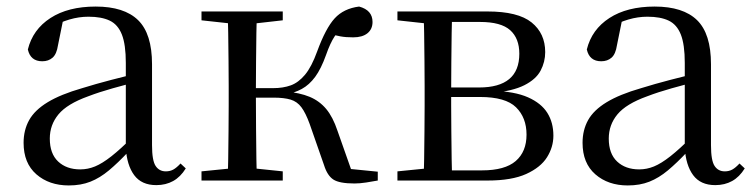

<svg xmlns="http://www.w3.org/2000/svg" viewBox="-20 -551 2303 586"><path d="M190 15Q130 15 91 -19Q52 -53 52 -115Q52 -154 69 -184.5Q86 -215 125.5 -239Q165 -263 231 -282Q273 -295 319 -307Q365 -319 405 -328V-303Q365 -293 324 -281.5Q283 -270 249 -257Q185 -234 158.5 -202Q132 -170 132 -128Q132 -82 157.5 -58Q183 -34 225 -34Q248 -34 270 -43Q292 -52 320 -74Q348 -96 386 -134L395 -87H371Q340 -54 312.5 -31Q285 -8 256 3.5Q227 15 190 15ZM457 14Q412 14 389.5 -16.5Q367 -47 364 -100V-103V-359Q364 -415 352 -445.5Q340 -476 315 -488Q290 -500 250 -500Q221 -500 192 -491.5Q163 -483 130 -465L173 -492L157 -413Q153 -386 140.5 -375Q128 -364 109 -364Q73 -364 65 -400Q80 -461 134 -496Q188 -531 272 -531Q359 -531 401.5 -489.5Q444 -448 444 -355V-108Q444 -61 455 -44.5Q466 -28 486 -28Q499 -28 509 -33.5Q519 -39 531 -52L547 -37Q531 -11 508.5 1.5Q486 14 457 14Z M595 0V-28L705 -39H737L843 -28V0ZM595 -489V-516H843V-489L737 -477H705ZM675 0Q676 -24 676.5 -65Q677 -106 677.5 -150Q678 -194 678 -229V-288Q678 -322 677.5 -366Q677 -410 676.5 -451Q676 -492 675 -516H764Q763 -492 762.5 -450.5Q762 -409 761.5 -362.5Q761 -316 761 -278V-258Q761 -209 761.5 -158.5Q762 -108 762.5 -66Q763 -24 764 0ZM969 -47 925 -173Q913 -206 900 -223.5Q887 -241 867 -247Q847 -253 815 -253H719V-282H814Q844 -282 867.5 -290.5Q891 -299 911 -323Q931 -347 948 -394Q974 -465 1001.5 -495Q1029 -525 1076 -531Q1117 -520 1117 -484Q1117 -462 1101.5 -449.5Q1086 -437 1058 -437Q1035 -437 1019 -440Q1003 -443 986 -448L1033 -479Q1014 -459 1001 -439.5Q988 -420 975 -383Q960 -341 942 -316.5Q924 -292 901 -279.5Q878 -267 849 -262L850 -272Q895 -268 925 -255.5Q955 -243 975.5 -218.5Q996 -194 1010 -152L1059 -13L1002 -40L1133 -27V0Q1117 3 1097.5 6Q1078 9 1062 9Q1016 9 997.5 -3Q979 -15 969 -47Z M1193 0V-28L1303 -39L1316 -31H1451Q1521 -31 1554 -59.5Q1587 -88 1587 -140Q1587 -192 1555 -223.5Q1523 -255 1445 -255H1316V-284H1442Q1565 -284 1565 -387Q1565 -434 1537 -459Q1509 -484 1445 -484H1316L1303 -477L1193 -489V-516H1468Q1561 -516 1602.5 -482.5Q1644 -449 1644 -392Q1644 -362 1630 -335.5Q1616 -309 1580.5 -291Q1545 -273 1481 -267L1483 -274Q1551 -272 1591.5 -254Q1632 -236 1650.5 -206.5Q1669 -177 1669 -137Q1669 -102 1649.5 -71Q1630 -40 1586 -20Q1542 0 1468 0ZM1273 0Q1274 -24 1274.5 -65Q1275 -106 1275.5 -150Q1276 -194 1276 -229V-288Q1276 -322 1275.5 -366Q1275 -410 1274.5 -451Q1274 -492 1273 -516H1360Q1359 -492 1358.5 -450.5Q1358 -409 1357.5 -361.5Q1357 -314 1357 -272V-229Q1357 -194 1357.5 -150Q1358 -106 1358.5 -65Q1359 -24 1360 0Z M1896 15Q1836 15 1797 -19Q1758 -53 1758 -115Q1758 -154 1775 -184.5Q1792 -215 1831.5 -239Q1871 -263 1937 -282Q1979 -295 2025 -307Q2071 -319 2111 -328V-303Q2071 -293 2030 -281.5Q1989 -270 1955 -257Q1891 -234 1864.5 -202Q1838 -170 1838 -128Q1838 -82 1863.5 -58Q1889 -34 1931 -34Q1954 -34 1976 -43Q1998 -52 2026 -74Q2054 -96 2092 -134L2101 -87H2077Q2046 -54 2018.5 -31Q1991 -8 1962 3.5Q1933 15 1896 15ZM2163 14Q2118 14 2095.5 -16.5Q2073 -47 2070 -100V-103V-359Q2070 -415 2058 -445.5Q2046 -476 2021 -488Q1996 -500 1956 -500Q1927 -500 1898 -491.5Q1869 -483 1836 -465L1879 -492L1863 -413Q1859 -386 1846.5 -375Q1834 -364 1815 -364Q1779 -364 1771 -400Q1786 -461 1840 -496Q1894 -531 1978 -531Q2065 -531 2107.5 -489.5Q2150 -448 2150 -355V-108Q2150 -61 2161 -44.5Q2172 -28 2192 -28Q2205 -28 2215 -33.5Q2225 -39 2237 -52L2253 -37Q2237 -11 2214.5 1.5Q2192 14 2163 14Z"/></svg>

Font: Noto Serif TC
Style: Regular
Weight: 400
Designer: Ryoko NISHIZUKA  (kana & ideographs); Frank Grießhammer (Latin, Greek & Cyrillic); Wenlong ZHANG  (bopomofo); Sandoll Co
Foundry: Adobe
Version: Version 2.003-H1;hotconv 1.1.1;makeotfexe 2.6.0